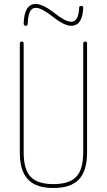

<svg xmlns="http://www.w3.org/2000/svg" viewBox="-20 -940 540 970"><path d="M80.1 -169.9V-719.7Q80.1 -729.5 89.8 -730Q99.6 -730.5 99.6 -719.7V-169.9Q99.6 -84 134.8 -46.9Q169.9 -9.8 250 -9.8Q330.1 -9.8 365.2 -46.9Q400.4 -84 400.4 -169.9V-719.7Q400.4 -729.5 410.2 -730Q419.9 -730.5 419.9 -719.7V-169.9Q419.9 -77.1 378.9 -33.7Q337.9 9.8 250 9.8Q162.1 9.8 121.1 -33.7Q80.1 -77.1 80.1 -169.9ZM99.6 -821.3Q102.5 -919.9 160.2 -919.9Q197.3 -919.9 254.9 -874Q310.5 -830.1 339.8 -830.1Q377 -830.1 379.9 -900.4Q379.9 -910.2 390.1 -910.2Q400.4 -910.2 400.4 -901.4Q397.5 -810.5 339.8 -809.6Q303.7 -809.6 243.2 -858.4Q189.5 -900.4 160.2 -900.4Q122.1 -900.4 120.1 -820.3Q120.1 -809.6 109.9 -809.6Q99.6 -809.6 99.6 -821.3Z"/></svg>

Font: Rounded-X Mgen+ 1mn thin
Style: Regular
Weight: 100
Designer: [Source Han Sans]
Ryoko NISHIZUKA  (kana & ideographs); Paul D. Hunt (Latin, Greek & Cyrillic); Wenlong ZHANG  (bopomofo
Version: Version 1.059.20150602